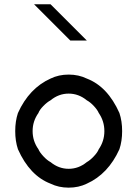

<svg xmlns="http://www.w3.org/2000/svg" viewBox="-20 -853 632 883"><path d="M379.2 -8.3Q341.7 10 295.8 10Q250 10 212.5 -8.3Q116.7 -45 62.5 -166.7Q50 -204.2 50 -250Q50 -295.8 62.5 -333.3Q114.2 -447.5 212.5 -491.7Q250 -510 295.8 -510Q341.7 -510 379.2 -491.7Q475 -455 529.2 -333.3Q541.7 -295.8 541.7 -250Q541.7 -204.2 529.2 -166.7Q477.5 -52.5 379.2 -8.3ZM379.2 -107.5Q394.2 -115.8 411.2 -133.8Q428.3 -151.7 434.2 -166.7Q460 -204.2 460 -250Q460 -295.8 434.2 -333.3Q428.3 -347.5 411.7 -365.4Q395 -383.3 379.2 -391.7Q341.7 -422.5 295.8 -422.5Q250 -422.5 212.5 -391.7Q196.7 -383.3 179.2 -365.4Q161.7 -347.5 156.7 -333.3Q130 -295.8 130 -250Q130 -204.2 156.7 -166.7Q162.5 -152.5 179.6 -134.2Q196.7 -115.8 212.5 -107.5Q250 -76.7 295.8 -76.7Q341.7 -76.7 379.2 -107.5ZM212.5 -833.3 379.2 -666.7H303.3L136.7 -833.3Z"/></svg>

Font: 0xA000
Style: Regular
Weight: 400
Version: Version 0.1